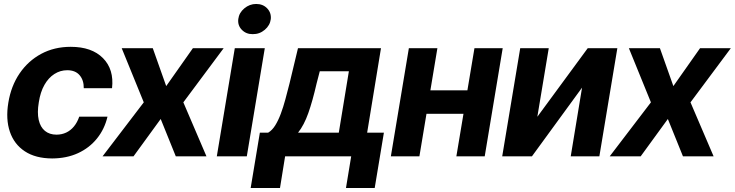

<svg xmlns="http://www.w3.org/2000/svg" viewBox="-20 -789 3708 969"><path d="M243.2 10.7Q159.2 10.3 105.2 -25.4Q51.3 -61 29.8 -124.3Q8.3 -187.5 22 -270.5Q35.6 -354.5 78.6 -418Q121.6 -481.4 187.7 -517.1Q253.9 -552.7 336.9 -552.7Q443.4 -552.7 499.8 -495.6Q556.2 -438.5 545.4 -343.8H402.8Q403.3 -384.3 381.8 -409.4Q360.4 -434.6 319.3 -434.6Q284.2 -434.6 254.4 -415.5Q224.6 -396.5 204.1 -360.4Q183.6 -324.2 175.8 -272.5Q167 -220.7 175.3 -184.1Q183.6 -147.5 206.8 -128.4Q230 -109.4 265.1 -109.4Q291.5 -109.4 314 -119.9Q336.4 -130.4 353.3 -150.9Q370.1 -171.4 379.9 -200.2H522.5Q507.8 -137.7 469.5 -90.1Q431.2 -42.5 373.8 -16.1Q316.4 10.3 243.2 10.7Z M751 -545.9 818.8 -354.5 953.6 -545.9H1108.9L905.3 -272.5L1022 0H867.2L791 -188.5L653.8 0H497.6L705.6 -272.5L594.2 -545.9Z M1074.2 0 1165 -545.9H1316.4L1225.6 0ZM1255.4 -616.7Q1222.2 -616.2 1200.4 -638.7Q1178.7 -661.1 1182.6 -692.9Q1186.5 -724.6 1213.1 -746.8Q1239.7 -769 1272.9 -769Q1307.1 -769 1328.4 -746.8Q1349.6 -724.6 1346.7 -692.9Q1342.8 -661.1 1316.4 -638.7Q1290 -616.2 1255.4 -616.7Z M1245.1 159.7 1291.5 -119.6H1333.5Q1353.5 -131.3 1368.9 -156Q1384.3 -180.7 1397 -214.6Q1409.7 -248.5 1420.2 -287.6Q1430.7 -326.7 1440.9 -366.7L1483.9 -545.9H1902.8L1833 -119.6H1917.5L1871.1 159.7H1726.1L1752.4 0H1418.9L1393.1 159.7ZM1484.4 -119.6H1689.9L1740.7 -429.2H1593.8L1577.6 -366.7Q1557.6 -279.3 1536.1 -218.5Q1514.6 -157.7 1484.4 -119.6Z M2387.2 -333 2367.7 -214.8H2083L2102.5 -333ZM2187.5 -545.9 2096.7 0H1952.6L2043.5 -545.9ZM2517.1 -545.9 2426.3 0H2283.2L2374.5 -545.9Z M2691.9 -199.7 2946.3 -545.9H3095.7L3004.9 0H2860.4L2917.5 -346.7L2664.6 0H2514.6L2605.5 -545.9H2749.5Z M3310.5 -545.9 3378.4 -354.5 3513.2 -545.9H3668.5L3464.8 -272.5L3581.5 0H3426.8L3350.6 -188.5L3213.4 0H3057.1L3265.1 -272.5L3153.8 -545.9Z"/></svg>

Font: Inter Tight
Style: Bold Italic
Weight: 700
Italic angle: -9.39999°
Designer: Rasmus Andersson
Foundry: rsms
Version: Version 3.004